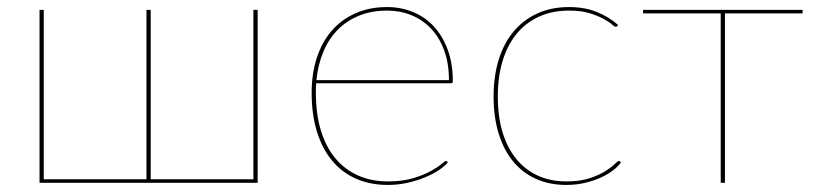

<svg xmlns="http://www.w3.org/2000/svg" viewBox="-20 -518 2312 544"><path d="M92 -490H104V-10H395V-490H407V-10H698V-490H710V0H92Z M1077 -498Q1115.5 -498 1149.5 -484.2Q1183.5 -470.5 1208.8 -443.5Q1234 -416.5 1248.5 -377.2Q1263 -338 1263 -287Q1263 -284.5 1261.2 -283.2Q1259.5 -282 1257 -282H876Q875 -275 875 -268.5Q875 -262 875 -255Q875 -194 889.5 -147.2Q904 -100.5 930.8 -68.8Q957.5 -37 995.2 -20.5Q1033 -4 1079 -4Q1120 -4 1150 -13Q1180 -22 1200 -33Q1220 -44 1230.5 -53Q1241 -62 1243 -62Q1245 -62 1247 -60L1249 -58Q1240.5 -47.5 1223.8 -36.2Q1207 -25 1184.2 -15.5Q1161.5 -6 1134.5 0Q1107.5 6 1079 6Q1028.5 6 988.5 -11.8Q948.5 -29.5 920.8 -63Q893 -96.5 878 -145Q863 -193.5 863 -255Q863 -309 877.5 -353.8Q892 -398.5 919.5 -430.5Q947 -462.5 986.8 -480.2Q1026.5 -498 1077 -498ZM1077 -488Q1033 -488 997.8 -473.8Q962.5 -459.5 937 -433.8Q911.5 -408 896.2 -371.5Q881 -335 876.5 -291H1252Q1252 -338.5 1238.5 -375.2Q1225 -412 1201.2 -437Q1177.5 -462 1145.5 -475Q1113.5 -488 1077 -488Z M1728.5 -444Q1726.5 -442 1724.5 -442Q1721.5 -442 1713.2 -449.2Q1705 -456.5 1689.2 -465Q1673.5 -473.5 1649.8 -480.8Q1626 -488 1592.5 -488Q1545 -488 1507.5 -471Q1470 -454 1444 -422.5Q1418 -391 1404.2 -346Q1390.5 -301 1390.5 -245Q1390.5 -187 1404.2 -142.2Q1418 -97.5 1443.5 -66.8Q1469 -36 1504.8 -20Q1540.5 -4 1584.5 -4Q1623.5 -4 1650.5 -13Q1677.5 -22 1695 -33Q1712.5 -44 1721.5 -53Q1730.5 -62 1733.5 -62Q1735.5 -62 1737.5 -60L1739.5 -58Q1732 -47 1717.5 -35.8Q1703 -24.5 1683 -15.2Q1663 -6 1638 0Q1613 6 1584.5 6Q1537 6 1499 -11Q1461 -28 1434.2 -60.2Q1407.5 -92.5 1393 -139Q1378.5 -185.5 1378.5 -245Q1378.5 -302 1393 -348.8Q1407.5 -395.5 1435 -428.5Q1462.5 -461.5 1502.2 -479.8Q1542 -498 1592.5 -498Q1637 -498 1671.8 -483.8Q1706.5 -469.5 1731.5 -447Z M1802 -490H2254V-480H2034V0H2022V-480H1802Z"/></svg>

Font: Lato Hairline
Style: Regular
Weight: 100
Designer: Lukasz Dziedzic
Foundry: tyPoland Lukasz Dziedzic
Version: Version 2.007; 2014-02-27